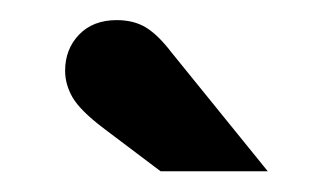

<svg xmlns="http://www.w3.org/2000/svg" viewBox="-20 -742 328 189"><path d="M138.1 -573.4 81.6 -616Q59 -633.2 51.5 -646Q44.1 -658.8 44.1 -672.4Q44.1 -693.5 57.8 -707.9Q71.6 -722.2 94.9 -722.2Q111.9 -722.2 123.9 -714.8Q135.8 -707.4 148.8 -690.4L243.6 -573.4Z"/></svg>

Font: Atkinson Hyperlegible Next
Style: Regular
Weight: 400
Designer: Elliott Scott, Megan Eiswerth, Linus Boman, Theodore Petrosky, Letters from Sweden
Foundry: Applied Design Works, Letters from Sweden
Version: Version 2.001